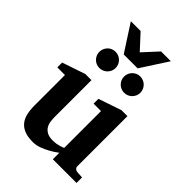

<svg xmlns="http://www.w3.org/2000/svg" viewBox="-266 -1028 1153 1153"><g transform="rotate(45 310.0 -452.0)"><path d="M396 0V-55.2Q371.1 -36.1 344.2 -21.5Q321.3 -8.8 293.5 1.7Q265.6 12.2 237.8 12.2Q195.3 12.2 166.7 1Q138.2 -10.3 121.1 -31.2Q104 -52.2 96.9 -82.5Q89.8 -112.8 89.8 -150.9V-409.2H24.9V-450.2L171.9 -500H224.1V-189.9Q224.1 -171.4 226.6 -151.9Q229 -132.3 238.3 -116.2Q247.6 -100.1 265.9 -89.6Q284.2 -79.1 315.9 -79.1Q331.5 -79.1 345.9 -81.5Q360.4 -84 371.6 -87.4Q384.3 -91.3 396 -96.2V-409.2H333V-450.2L479 -500H529.8V-73.2Q529.8 -64 536.9 -57.4Q543.9 -50.8 553.2 -49.8L597.2 -46.9V0ZM275.4 -653.8Q275.4 -639.6 270 -627.2Q264.6 -614.7 255.1 -605.2Q245.6 -595.7 232.9 -590.3Q220.2 -585 206.1 -585Q191.9 -585 179.2 -590.3Q166.5 -595.7 157.2 -605.2Q147.9 -614.7 142.6 -627.2Q137.2 -639.6 137.2 -653.8Q137.2 -668 142.6 -680.7Q147.9 -693.4 157.2 -702.9Q166.5 -712.4 179.2 -717.8Q191.9 -723.1 206.1 -723.1Q220.2 -723.1 232.9 -717.8Q245.6 -712.4 255.1 -702.9Q264.6 -693.4 270 -680.7Q275.4 -668 275.4 -653.8ZM485.4 -653.8Q485.4 -639.6 480 -627.2Q474.6 -614.7 465.1 -605.2Q455.6 -595.7 442.9 -590.3Q430.2 -585 416 -585Q401.9 -585 389.4 -590.3Q377 -595.7 367.4 -605.2Q357.9 -614.7 352.5 -627.2Q347.2 -639.6 347.2 -653.8Q347.2 -668 352.5 -680.7Q357.9 -693.4 367.4 -702.9Q377 -712.4 389.4 -717.8Q401.9 -723.1 416 -723.1Q430.2 -723.1 442.9 -717.8Q455.6 -712.4 465.1 -702.9Q474.6 -693.4 480 -680.7Q485.4 -668 485.4 -653.8ZM370.1 -746.1H252L141.1 -917.5H224.1L311 -823.2L397.9 -917.5H481Z"/></g></svg>

Font: Charis SIL Viet
Style: Bold
Weight: 700
Foundry: SIL International
Version: Version 5.000